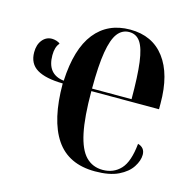

<svg xmlns="http://www.w3.org/2000/svg" viewBox="-87 -635 735 732"><g transform="rotate(15 280.5 -268.5)"><path d="M349 10Q244 10 194 -64Q144 -138 144 -282Q76 -283 42 -303.5Q8 -324 8 -369Q8 -399 23 -417.5Q38 -436 61 -436Q69 -436 79 -433Q89 -430 93 -425Q78 -409 78 -376Q78 -301 145 -293Q151 -420 201.5 -483.5Q252 -547 340 -547Q428 -547 476 -483.5Q524 -420 524 -305V-282H257Q257 -180 270 -118.5Q283 -57 309.5 -30Q336 -3 376 -3Q419 -3 446.5 -32.5Q474 -62 481 -134Q509 -126 509 -98Q509 -75 492.5 -49.5Q476 -24 441 -7Q406 10 349 10ZM413 -292Q413 -383 406 -436.5Q399 -490 383 -513.5Q367 -537 339 -537Q311 -537 293 -513.5Q275 -490 266 -436.5Q257 -383 257 -292Z"/></g></svg>

Font: Noto Serif Display ExtraCondensed SemiBold
Style: Regular
Weight: 600
Width: 2
Designer: Monotype Design Team
Foundry: Monotype Imaging Inc.
Version: Version 2.009